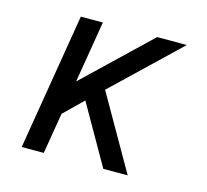

<svg xmlns="http://www.w3.org/2000/svg" viewBox="-82 -613 763 707"><g transform="rotate(15 300.0 -260.0)"><path d="M57 0 143 -520H227L188 -285L434 -520H547L299 -283L461 0H368L239 -226L167 -156L141 0Z"/></g></svg>

Font: Iosevka Plex Etoile
Style: Italic
Weight: 400
Italic angle: -9°
Designer: Belleve Invis
Foundry: Belleve Invis
Version: Version 25.1.1; ttfautohint (v1.8.4)